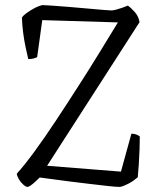

<svg xmlns="http://www.w3.org/2000/svg" viewBox="-20 -734 625 754"><path d="M88 0Q82 0 72 -8.5Q62 -17 54.5 -29.5Q47 -42 46 -52Q76 -85 115.5 -139Q155 -193 200 -261Q245 -329 293 -404Q331 -463 369 -525Q407 -587 443 -646L146 -655L126 -510Q122 -507 112.5 -504.5Q103 -502 91 -502Q87 -519 81 -546.5Q75 -574 71 -605Q67 -636 66 -665Q72 -674 84 -682.5Q96 -691 109 -698.5Q122 -706 133 -710Q144 -714 148 -714Q155 -714 183 -712Q211 -710 249 -707Q287 -704 324 -700.5Q361 -697 387 -695Q413 -693 417 -693Q424 -693 435.5 -696Q447 -699 460 -703.5Q473 -708 482 -712Q495 -703 509.5 -686.5Q524 -670 528 -647L165 -83L455 -60L496 -209Q507 -209 516 -205.5Q525 -202 529 -198Q529 -176 528 -146.5Q527 -117 525 -88Q523 -59 521 -38Q514 -32 504.5 -25Q495 -18 484 -12.5Q473 -7 464 -3.5Q455 0 449 0Q436 0 404 -3.5Q372 -7 330.5 -12Q289 -17 248.5 -22Q208 -27 177 -31.5Q146 -36 136 -37Q126 -27 116.5 -18.5Q107 -10 99.5 -5Q92 0 88 0Z"/></svg>

Font: Texturina Medium 12pt Thin
Style: Regular
Weight: 250
Version: Version 1.002